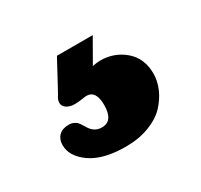

<svg xmlns="http://www.w3.org/2000/svg" viewBox="-69 -91 438 419"><g transform="rotate(-30 150.0 118.5)"><path d="M143.6 242.2Q86.9 242.2 55.9 220.5Q24.9 198.7 24.9 170.4Q24.9 155.8 33.7 147Q42.5 138.2 58.6 138.2Q62.5 138.2 65.7 138.9Q68.8 139.6 71.5 141.1Q74.2 142.6 76.2 143.8Q78.1 145 80.1 147.7Q82 150.4 83 151.6Q84 152.8 85.9 156.2Q87.9 159.7 88.4 160.2Q99.1 179.7 119.1 179.7Q147.5 179.7 147.5 139.6Q147.5 103 123.5 103Q120.6 103 111.6 104.5Q102.5 106 92.8 106Q80.6 106 72.8 100.6Q64.9 95.2 64.9 86.9Q64.9 83.5 65.9 80.3Q66.9 77.1 68.4 74.7Q69.8 72.3 73 66.9Q76.2 61.5 78.1 57.6L111.8 -4.9H202.1L168.5 53.7Q180.7 51.3 188 51.3Q223.6 51.3 249.3 73.5Q274.9 95.7 274.9 133.8Q274.9 152.8 266.8 171.4Q258.8 189.9 243.7 206.1Q228.5 222.2 202.4 232.2Q176.3 242.2 143.6 242.2Z"/></g></svg>

Font: Cooper* ExtraBold
Style: Regular
Weight: 800
Designer: Owen Earl
Foundry: indestructible type*
Version: Version 0.001